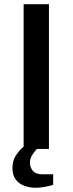

<svg xmlns="http://www.w3.org/2000/svg" viewBox="-20 -706 344 910"><path d="M148 184Q122 184 96.5 175Q71 166 55 145.5Q39 125 39 91Q39 56 54.5 32Q70 8 92 -11V-686H212V0H155Q143 12 132.5 29Q122 46 122 65Q122 87 135.5 103.5Q149 120 180 120H232V170Q214 176 190.5 180Q167 184 148 184Z"/></svg>

Font: Archivo SemiExpanded Medium
Style: Regular
Weight: 500
Width: 6
Designer: Hector Gatti
Foundry: Omnibus-Type
Version: Version 2.001; ttfautohint (v1.8.3)